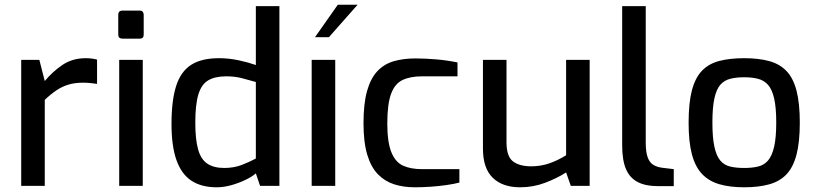

<svg xmlns="http://www.w3.org/2000/svg" viewBox="-20 -789 3467 815"><path d="M70 0V-535H147L170 -445Q204 -486 246 -514Q288 -542 344 -542Q357 -542 369 -540.5Q381 -539 392 -536V-433Q378 -435 363 -436.5Q348 -438 332 -438Q298 -438 271 -430Q244 -422 219.5 -405.5Q195 -389 170 -365V0Z M500 -625Q482 -625 482 -642V-726Q482 -744 500 -744H574Q582 -744 586 -739Q590 -734 590 -726V-642Q590 -625 574 -625ZM486 0V-535H586V0Z M900 6Q835 6 792.5 -22Q750 -50 729 -109.5Q708 -169 708 -263Q708 -362 727.5 -423.5Q747 -485 791 -513.5Q835 -542 910 -542Q952 -542 993.5 -533Q1035 -524 1066 -513V-763H1166V0H1084L1066 -53Q1050 -39 1022 -25.5Q994 -12 962 -3Q930 6 900 6ZM932 -76Q973 -76 1006.5 -89Q1040 -102 1066 -116V-441Q1035 -450 1005.5 -457.5Q976 -465 940 -465Q893 -465 864 -448Q835 -431 822 -388Q809 -345 809 -268Q809 -197 821 -154.5Q833 -112 860.5 -94Q888 -76 932 -76Z M1303 0V-535H1403V0ZM1317 -631 1414 -769H1498L1376 -631Z M1740 6Q1693 6 1653.5 -6.5Q1614 -19 1584.5 -49Q1555 -79 1539 -132Q1523 -185 1523 -266Q1523 -349 1538 -402.5Q1553 -456 1581.5 -486.5Q1610 -517 1651 -529Q1692 -541 1743 -541Q1785 -541 1831.5 -537Q1878 -533 1922 -524V-465H1771Q1722 -465 1689 -449.5Q1656 -434 1640 -390.5Q1624 -347 1624 -265Q1624 -186 1641 -143.5Q1658 -101 1690.5 -86Q1723 -71 1772 -71H1930V-14Q1907 -8 1875.5 -3.5Q1844 1 1809.5 3.5Q1775 6 1740 6Z M2188 6Q2113 6 2071.5 -34.5Q2030 -75 2030 -158V-535H2130V-185Q2130 -125 2157.5 -104Q2185 -83 2235 -83Q2275 -83 2311.5 -95.5Q2348 -108 2383 -130V-535H2483V0H2403L2383 -57Q2344 -32 2293.5 -13Q2243 6 2188 6Z M2770 1Q2721 1 2687.5 -16Q2654 -33 2637.5 -70.5Q2621 -108 2621 -172V-763H2721V-185Q2721 -143 2729.5 -120.5Q2738 -98 2753.5 -89Q2769 -80 2790 -77L2840 -71V1Z M3139 6Q3078 6 3033.5 -7Q2989 -20 2960 -50.5Q2931 -81 2917 -134Q2903 -187 2903 -268Q2903 -352 2917 -405.5Q2931 -459 2960 -489Q2989 -519 3034 -530.5Q3079 -542 3139 -542Q3199 -542 3244 -530Q3289 -518 3318 -488Q3347 -458 3361 -404.5Q3375 -351 3375 -268Q3375 -186 3361 -132.5Q3347 -79 3318.5 -49Q3290 -19 3245 -6.5Q3200 6 3139 6ZM3139 -76Q3172 -76 3197.5 -82Q3223 -88 3240 -107.5Q3257 -127 3266 -166Q3275 -205 3275 -269Q3275 -333 3266 -371.5Q3257 -410 3240 -429Q3223 -448 3197.5 -454.5Q3172 -461 3139 -461Q3105 -461 3079.5 -454.5Q3054 -448 3037.5 -429Q3021 -410 3012.5 -371.5Q3004 -333 3004 -269Q3004 -205 3012.5 -166Q3021 -127 3037.5 -107.5Q3054 -88 3079.5 -82Q3105 -76 3139 -76Z"/></svg>

Font: Exo Thin Medium
Style: Regular
Weight: 500
Version: Version 2.000